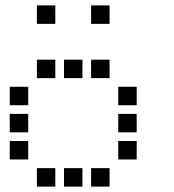

<svg xmlns="http://www.w3.org/2000/svg" viewBox="-20 -704 640 708"><path d="M117 -684Q116 -684 116 -684Q116 -684 116 -683V-617Q116 -616 116 -616Q116 -616 117 -616H183Q184 -616 184 -616Q184 -616 184 -617V-683Q184 -684 184 -684Q184 -684 183 -684ZM317 -684Q316 -684 316 -684Q316 -684 316 -683V-617Q316 -616 316 -616Q316 -616 317 -616H383Q384 -616 384 -616Q384 -616 384 -617V-683Q384 -684 384 -684Q384 -684 383 -684ZM117 -484Q116 -484 116 -484Q116 -484 116 -483V-417Q116 -416 116 -416Q116 -416 117 -416H183Q184 -416 184 -416Q184 -416 184 -417V-483Q184 -484 184 -484Q184 -484 183 -484ZM217 -484Q216 -484 216 -484Q216 -484 216 -483V-417Q216 -416 216 -416Q216 -416 217 -416H283Q284 -416 284 -416Q284 -416 284 -417V-483Q284 -484 284 -484Q284 -484 283 -484ZM317 -484Q316 -484 316 -484Q316 -484 316 -483V-417Q316 -416 316 -416Q316 -416 317 -416H383Q384 -416 384 -416Q384 -416 384 -417V-483Q384 -484 384 -484Q384 -484 383 -484ZM17 -384Q16 -384 16 -384Q16 -384 16 -383V-317Q16 -316 16 -316Q16 -316 17 -316H83Q84 -316 84 -316Q84 -316 84 -317V-383Q84 -384 84 -384Q84 -384 83 -384ZM417 -384Q416 -384 416 -384Q416 -384 416 -383V-317Q416 -316 416 -316Q416 -316 417 -316H483Q484 -316 484 -316Q484 -316 484 -317V-383Q484 -384 484 -384Q484 -384 483 -384ZM17 -284Q16 -284 16 -284Q16 -284 16 -283V-217Q16 -216 16 -216Q16 -216 17 -216H83Q84 -216 84 -216Q84 -216 84 -217V-283Q84 -284 84 -284Q84 -284 83 -284ZM417 -284Q416 -284 416 -284Q416 -284 416 -283V-217Q416 -216 416 -216Q416 -216 417 -216H483Q484 -216 484 -216Q484 -216 484 -217V-283Q484 -284 484 -284Q484 -284 483 -284ZM17 -184Q16 -184 16 -184Q16 -184 16 -183V-117Q16 -116 16 -116Q16 -116 17 -116H83Q84 -116 84 -116Q84 -116 84 -117V-183Q84 -184 84 -184Q84 -184 83 -184ZM417 -184Q416 -184 416 -184Q416 -184 416 -183V-117Q416 -116 416 -116Q416 -116 417 -116H483Q484 -116 484 -116Q484 -116 484 -117V-183Q484 -184 484 -184Q484 -184 483 -184ZM117 -84Q116 -84 116 -84Q116 -84 116 -83V-17Q116 -16 116 -16Q116 -16 117 -16H183Q184 -16 184 -16Q184 -16 184 -17V-83Q184 -84 184 -84Q184 -84 183 -84ZM217 -84Q216 -84 216 -84Q216 -84 216 -83V-17Q216 -16 216 -16Q216 -16 217 -16H283Q284 -16 284 -16Q284 -16 284 -17V-83Q284 -84 284 -84Q284 -84 283 -84ZM317 -84Q316 -84 316 -84Q316 -84 316 -83V-17Q316 -16 316 -16Q316 -16 317 -16H383Q384 -16 384 -16Q384 -16 384 -17V-83Q384 -84 384 -84Q384 -84 383 -84Z"/></svg>

Font: Doto Black SemiBold
Style: Regular
Weight: 600
Monospace: yes
Version: Version 1.000